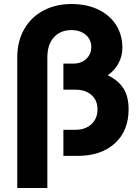

<svg xmlns="http://www.w3.org/2000/svg" viewBox="-20 -777 694 957"><path d="M336 -757Q412 -757 469.5 -729.5Q527 -702 558.5 -652.5Q590 -603 590 -539Q590 -498 571 -462Q552 -426 517 -402Q572 -375 596.5 -334.5Q621 -294 621 -232Q621 -125 552.5 -62.5Q484 0 366 0H296V-130H356Q405 -130 435.5 -158Q466 -186 466 -232Q466 -277 436 -303.5Q406 -330 356 -330H296V-460H346Q385 -460 410 -483.5Q435 -507 435 -542Q435 -580 407.5 -603.5Q380 -627 336 -627Q281 -627 248.5 -591Q216 -555 216 -490V160H66V-490Q66 -571 100.5 -631.5Q135 -692 196.5 -724.5Q258 -757 336 -757Z"/></svg>

Font: Eudoxus Sans ExtraBold
Style: Regular
Weight: 800
Designer: Stijn de Vries
Foundry: tokotype
Version: Version 2.005